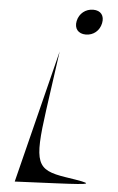

<svg xmlns="http://www.w3.org/2000/svg" viewBox="-74 -1249 818 1332"><g transform="rotate(5 335.0 -582.5)"><path d="M81 35 370 22C629 10 636 5 430 -26C224 -58 204 -105 255 -476L313 -891C235 -582 159 -274 81 35ZM412 -1112C401 -1059 430 -1024 483 -1024C536 -1024 578 -1059 589 -1112C600 -1165 573 -1200 520 -1200C467 -1200 423 -1165 412 -1112Z"/></g></svg>

Font: Venom Sans
Style: Obl
Weight: 400
Version: Version 1.001